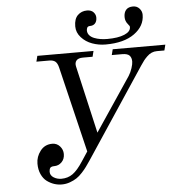

<svg xmlns="http://www.w3.org/2000/svg" viewBox="-62 -1000 1012 1076"><g transform="rotate(-5 444.0 -461.5)"><path d="M116 -110Q116 -149 141 -181.5Q166 -214 208 -214Q234 -214 251 -195Q268 -176 268 -151Q268 -123 250.5 -105.5Q233 -88 208 -88Q193 -88 186 -81Q180 -72 180 -59Q180 -38 199.5 -26Q219 -14 243 -14Q279 -14 306.5 -33.5Q334 -53 365 -101L400 -154L284 -636Q278 -661 266 -670.5Q254 -680 232 -680H160L168 -712H484L476 -680H422Q395 -680 384.5 -667Q374 -654 379 -633L466 -254L668 -555Q680 -574 687.5 -597Q695 -620 695 -634Q695 -656 683.5 -668Q672 -680 642 -680H584L592 -712H888L880 -680H838Q822 -680 808 -674Q794 -668 781 -655Q768 -642 762 -634Q756 -626 743 -607L408 -102Q394 -82 385 -69Q376 -56 359 -37.5Q342 -19 326 -8.5Q310 2 288 10Q266 18 242 18Q220 18 199 11Q178 4 159 -10Q140 -24 128 -50Q116 -76 116 -110ZM394 -858Q394 -900 415 -920.5Q436 -941 467 -941Q491 -941 503.5 -927.5Q516 -914 516 -897Q516 -876 505.5 -864.5Q495 -853 476 -853Q466 -853 461 -846Q457 -838 457 -830Q457 -814 467 -802.5Q477 -791 493.5 -784.5Q510 -778 528.5 -775Q547 -772 567 -772Q628 -772 663.5 -787Q699 -802 699 -827Q699 -830 698.5 -832Q698 -834 697 -835Q696 -836 693.5 -839Q691 -842 690 -844Q674 -862 674 -886Q674 -912 687 -926.5Q700 -941 726 -941Q748 -941 762 -925.5Q776 -910 776 -890Q776 -827 717.5 -784.5Q659 -742 555 -742Q516 -742 480 -755Q444 -768 419 -795.5Q394 -823 394 -858Z"/></g></svg>

Font: Old Standard TT
Style: Italic
Weight: 400
Italic angle: -15.2°
Designer: Alexey Kryukov <alexios@thessalonica.org.ru>
Version: Version 2.2